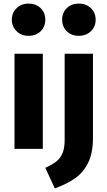

<svg xmlns="http://www.w3.org/2000/svg" viewBox="-20 -831 600 1072"><path d="M233 -721Q233 -682 207 -656.5Q181 -631 139 -631Q99 -631 72.5 -657Q46 -683 46 -721Q46 -759 72.5 -785Q99 -811 139 -811Q181 -811 207 -785.5Q233 -760 233 -721ZM219 0H61V-531H219ZM286 221 233 106Q272 88 294 71Q316 54 328.5 25.5Q341 -3 341 -50V-531H499V-60Q499 23 472.5 77Q446 131 400.5 163.5Q355 196 286 221ZM514 -721Q514 -682 487.5 -656.5Q461 -631 420 -631Q379 -631 353 -656.5Q327 -682 327 -721Q327 -760 353 -785.5Q379 -811 420 -811Q461 -811 487.5 -785.5Q514 -760 514 -721Z"/></svg>

Font: Fira Sans BGR
Style: Bold
Weight: 700
Designer: bBox Type GmbH & Carrois Corporate GbR & Edenspiekermann AG
Foundry: bBox Type GmbH & Carrois Corporate GbR & Edenspiekermann AG
Version: Version 4.301